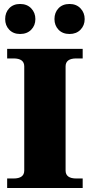

<svg xmlns="http://www.w3.org/2000/svg" viewBox="-20 -946 452 966"><path d="M6 -850Q6 -883 26.5 -904.5Q47 -926 81 -926Q116 -926 137 -904Q158 -882 158 -850Q158 -818 137 -796.5Q116 -775 81 -775Q47 -775 26.5 -796.5Q6 -818 6 -850ZM254 -850Q254 -883 274.5 -904.5Q295 -926 330 -926Q364 -926 385 -904Q406 -882 406 -850Q406 -818 385 -796.5Q364 -775 330 -775Q295 -775 274.5 -796.5Q254 -818 254 -850ZM16 -48H48Q102 -48 102 -88V-612Q102 -652 48 -652H16V-700H396V-652H364Q310 -652 310 -612V-88Q310 -48 364 -48H396V0H16Z"/></svg>

Font: Taviraj Black
Style: Regular
Weight: 900
Designer: Katatrad Team
Foundry: CadsonDemak
Version: Version 1.001